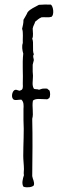

<svg xmlns="http://www.w3.org/2000/svg" viewBox="-20 -825 268 834"><path d="M204 -752C216 -761 212 -797 201 -805C183 -806 165 -805 149 -804C132 -794 112 -787 100 -772C95 -760 88 -750 82 -739C82 -724 79 -712 76 -700C82 -684 78 -658 79 -638C74 -624 77 -606 81 -592C76 -546 81 -507 79 -460C80 -448 80 -435 70 -433C62 -426 53 -440 42 -433C32 -426 27 -400 40 -392C51 -388 60 -393 73 -392C84 -382 83 -366 82 -351V-304C85 -254 81 -199 81 -148C81 -128 84 -108 84 -90C84 -81 82 -73 84 -64C79 -49 73 -27 82 -14C95 -9 120 -11 127 -20C131 -35 122 -46 120 -60C121 -152 122 -226 120 -309C127 -333 118 -360 123 -388C136 -399 157 -394 179 -394C188 -392 189 -397 194 -399C199 -407 199 -425 194 -433C191 -435 187 -437 185 -440C180 -440 173 -441 166 -440C159 -439 154 -436 149 -435C144 -439 132 -436 127 -440C118 -455 123 -473 123 -490C124 -498 122 -506 122 -514V-544C123 -551 126 -557 127 -564C126 -575 121 -580 127 -589C119 -607 128 -640 120 -657C126 -669 122 -686 122 -701C124 -713 130 -720 133 -731C142 -738 150 -746 161 -750C175 -751 192 -748 204 -752Z"/></svg>

Font: FuturaRener
Style: Light
Weight: 300
Designer: BSozoo
Foundry: BSozoo
Version: Version 1.0